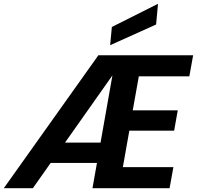

<svg xmlns="http://www.w3.org/2000/svg" viewBox="-43 -991 1037 1011"><path d="M-23 0 475 -700H974L954 -589H688L656 -410H893L874 -303H638L604 -111H870L850 0H444L549 -594L130 0ZM144 -133 223 -240H553L533 -133ZM537 -753 546 -849 789 -971 779 -862Z"/></svg>

Font: DM Sans 20pt ExtraBold
Style: Italic
Weight: 800
Italic angle: -10°
Version: Version 4.004;gftools[0.9.30]